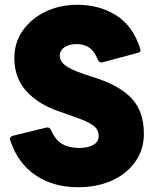

<svg xmlns="http://www.w3.org/2000/svg" viewBox="-20 -768 646 802"><path d="M306 14Q202 14 128 -36.5Q54 -87 23 -181Q18 -196 34 -201L173 -235Q187 -238 193 -225Q210 -185 238.5 -167.5Q267 -150 311 -150Q347 -150 369.5 -162.5Q392 -175 392 -200Q392 -228 368.5 -244.5Q345 -261 299 -277L223 -304Q139 -333 89.5 -388Q40 -443 40 -525Q40 -591 75.5 -641Q111 -691 170.5 -719.5Q230 -748 303 -748Q395 -748 464.5 -704.5Q534 -661 565 -567Q572 -551 555 -547L409 -508Q395 -504 389 -518Q373 -557 350.5 -570.5Q328 -584 300 -584Q270 -584 250 -571Q230 -558 230 -535Q230 -512 253 -494.5Q276 -477 332 -458L387 -440Q485 -407 533 -353.5Q581 -300 581 -209Q581 -144 546 -93.5Q511 -43 449 -14.5Q387 14 306 14Z"/></svg>

Font: LINE Seed Sans ExtraBold
Style: Regular
Weight: 800
Designer: LINE VX Design & Dalton Maag Ltd & Sandoll Inc
Foundry: Dalton Maag Ltd
Version: Version 1.003